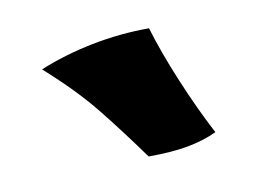

<svg xmlns="http://www.w3.org/2000/svg" viewBox="-37 -765 374 280"><g transform="rotate(-10 150.0 -625.0)"><path d="M164 -533Q136 -572 107 -608.5Q78 -645 33 -685Q69 -700 111.5 -708.5Q154 -717 197 -717Q208 -680 227 -634.5Q246 -589 266 -551Q247 -542 223 -537.5Q199 -533 164 -533Z"/></g></svg>

Font: Vollkorn Black
Style: Regular
Weight: 900
Designer: Friedrich Althausen
Foundry: Friedrich Althausen
Version: Version 5.000